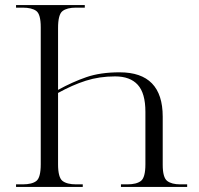

<svg xmlns="http://www.w3.org/2000/svg" viewBox="-20 -734 783 754"><path d="M43 0V-10H69Q106 -10 123 -23.5Q140 -37 140 -89V-627Q140 -678 122.5 -691Q105 -704 69 -704H43V-714H313V-704H278Q243 -704 225.5 -690.5Q208 -677 208 -624V-381Q264 -412 319 -431Q374 -450 450 -450Q619 -450 619 -276V-87Q619 -37 636.5 -23.5Q654 -10 688 -10H715V0H455V-10H480Q516 -10 533.5 -23.5Q551 -37 551 -89V-295Q551 -368 521 -401Q491 -434 432 -434Q370 -434 317 -417Q264 -400 208 -369V-89Q208 -37 225.5 -23.5Q243 -10 279 -10H305V0Z"/></svg>

Font: Noto Serif Display Light
Style: Regular
Weight: 300
Designer: Monotype Design Team
Foundry: Monotype Imaging Inc.
Version: Version 2.009